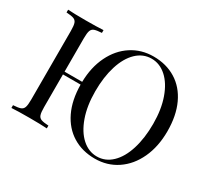

<svg xmlns="http://www.w3.org/2000/svg" viewBox="-144 -953 1299 1198"><g transform="rotate(30 506.0 -354.0)"><path d="M958 -360Q958 -250 918.5 -165Q879 -80 809 -33Q739 14 650 14Q559 14 490 -28.5Q421 -71 382.5 -151Q344 -231 343 -342H216V-106Q216 -68 222 -51Q228 -34 244.5 -28Q261 -22 297 -20V0Q251 -3 170 -3Q84 -3 42 0V-20Q78 -22 94.5 -28Q111 -34 117 -51Q123 -68 123 -106V-602Q123 -640 117 -657Q111 -674 94.5 -680Q78 -686 42 -688V-708Q84 -705 170 -705Q250 -705 297 -708V-688Q261 -686 244.5 -680Q228 -674 222 -657Q216 -640 216 -602V-362H343Q345 -468 385 -550Q425 -632 494.5 -677Q564 -722 651 -722Q743 -722 812.5 -679Q882 -636 920 -554.5Q958 -473 958 -360ZM858 -356Q858 -460 830 -539Q802 -618 754 -661Q706 -704 647 -704Q586 -704 539.5 -659.5Q493 -615 468 -535Q443 -455 443 -352Q443 -248 471 -169Q499 -90 547 -47Q595 -4 654 -4Q715 -4 761.5 -48.5Q808 -93 833 -173Q858 -253 858 -356Z"/></g></svg>

Font: Playfair Display SC
Style: Regular
Weight: 400
Designer: Claus Eggers Sørensen
Foundry: Claus Eggers Sørensen
Version: Version 1.200; ttfautohint (v1.6)